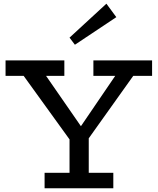

<svg xmlns="http://www.w3.org/2000/svg" viewBox="-20 -1010 846 1030"><path d="M604 -918 381.8 -770 353 -808.1 550.8 -990.2ZM694.8 -603 456.1 -268.1V-83H587.9V0H219.2V-83H353V-262.2L106.9 -603H9.8V-686H325.2V-603H227.1L414.1 -333L598.1 -603H481V-686H795.9V-603Z"/></svg>

Font: BioRhyme
Style: Regular
Weight: 400
Designer: Aoife Mooney
Foundry: Aoife Mooney Type
Version: Version 1.500;PS 001.500;hotconv 1.0.88;makeotf.lib2.5.64775